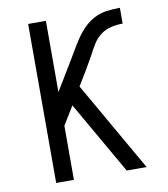

<svg xmlns="http://www.w3.org/2000/svg" viewBox="-82 -805 765 874"><g transform="rotate(-10 300.0 -367.5)"><path d="M525 0H433L241 -335L189 -250V0H107V-735H189V-406L260 -523Q276 -549 291.5 -576Q307 -603 324 -628.5Q341 -654 362.5 -676Q384 -698 411.5 -712.5Q439 -727 469.5 -731Q500 -735 531 -735V-662Q504 -662 477.5 -656Q451 -650 429.5 -634Q408 -618 393.5 -595Q379 -572 367 -548Q358 -532 349 -516.5Q340 -501 331 -485L288 -414Z"/></g></svg>

Font: R Plex Mono
Style: Regular
Weight: 400
Monospace: yes
Designer: Belleve Invis
Foundry: Belleve Invis
Version: Version 31.8.0